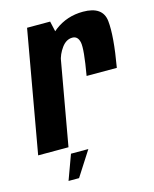

<svg xmlns="http://www.w3.org/2000/svg" viewBox="-141 -678 726 908"><g transform="rotate(-15 222.0 -224.0)"><path d="M291.5 -303.5H439.5Q465.5 -453.5 457.8 -527.5Q450 -601.5 353 -601.5Q274.5 -601.5 214 -555.5Q153.5 -509.5 138.5 -422L191.5 -399.5Q198 -434.5 220.2 -465.2Q242.5 -496 273 -496Q300 -496 306.8 -463Q313.5 -430 291.5 -303.5ZM-27 0H121.5L211.5 -507.5L191.5 -596.5H78.5ZM80.5 154H132L210 32.5H125Z"/></g></svg>

Font: Anybody Condensed
Style: Bold Italic
Weight: 700
Width: 3
Italic angle: -10°
Version: Version 1.113;gftools[0.9.25]